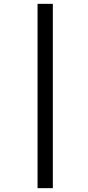

<svg xmlns="http://www.w3.org/2000/svg" viewBox="-20 -889 457 1000"><path d="M255.2 91H175.6V-869H255.2Z"/></svg>

Font: Merriweather Sans Variable Regular
Style: Italic
Weight: 300
Italic angle: -8°
Designer: Eben Sorkin
Foundry: Eben Sorkin
Version: Version 2.001